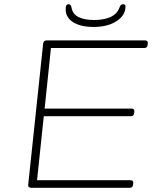

<svg xmlns="http://www.w3.org/2000/svg" viewBox="-20 -892 722 912"><path d="M129 0Q112 0 114 -15L185 -685Q187 -700 201 -700H670Q683 -700 682 -686L681 -678Q680 -664 665 -664H222L192 -376H606Q619 -376 618 -362L617 -354Q616 -340 601 -340H188L156 -36H601Q614 -36 613 -22L612 -14Q611 0 596 0ZM425 -764Q363 -764 327.5 -786.5Q292 -809 292 -847Q292 -862 295.5 -867Q299 -872 306 -872Q317 -872 320 -855Q325 -825 353 -811Q381 -797 428 -797Q473 -797 504.5 -811Q536 -825 547 -855Q551 -866 555.5 -869Q560 -872 565 -872Q576 -872 576 -861Q576 -819 533.5 -791.5Q491 -764 425 -764Z"/></svg>

Font: Asap Expanded Expanded Thin
Style: Italic
Weight: 100
Width: 7
Italic angle: -6°
Designer: Pablo Cosgaya
Foundry: Omnibus-Type
Version: Version 3.001; ttfautohint (v1.8.4.7-5d5b)